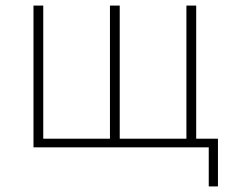

<svg xmlns="http://www.w3.org/2000/svg" viewBox="-20 -528 841 688"><path d="M728 0H100V-508H135V-31H374V-508H409V-31H648V-508H683V-31H761V140H728Z"/></svg>

Font: IBM Plex Sans ExtLt
Style: Regular
Weight: 200
Designer: Mike Abbink, Paul van der Laan, Pieter van Rosmalen
Foundry: Bold Monday
Version: Version 3.005